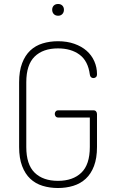

<svg xmlns="http://www.w3.org/2000/svg" viewBox="-20 -938 571 964"><path d="M272 -348Q264 -348 259.5 -353.5Q255 -359 255 -366Q255 -373 259.5 -378.5Q264 -384 272 -384H450Q458 -384 462.5 -378.5Q467 -373 467 -365V-200Q467 -144 452 -104.5Q437 -65 410.5 -40.5Q384 -16 348 -5Q312 6 271 6Q230 6 194 -5Q158 -16 132 -40.5Q106 -65 91 -104.5Q76 -144 76 -200V-525Q76 -581 91 -620.5Q106 -660 132 -684.5Q158 -709 194 -720Q230 -731 271 -731Q317 -731 353.5 -718Q390 -705 415 -683Q440 -661 453.5 -630.5Q467 -600 467 -566Q467 -555 461.5 -550.5Q456 -546 449 -546Q442 -546 437 -550.5Q432 -555 431 -564Q422 -632 379.5 -663.5Q337 -695 271 -695Q196 -695 154 -654Q112 -613 112 -525V-200Q112 -112 154 -71Q196 -30 271 -30Q346 -30 388.5 -71Q431 -112 431 -200V-348ZM272 -918Q285 -918 293 -910Q301 -902 301 -889Q301 -876 293 -867.5Q285 -859 272 -859Q258 -859 250 -867.5Q242 -876 242 -889Q242 -902 250 -910Q258 -918 272 -918Z"/></svg>

Font: AkaAcidDosis
Style: ExtraLight
Weight: 250
Designer: Edgar Tolentino, Pablo Impallari, Igino Marini, Aka-Acid
Foundry: Edgar Tolentino, Pablo Impallari, Igino Marini, Aka-Acid
Version: Version 1.007